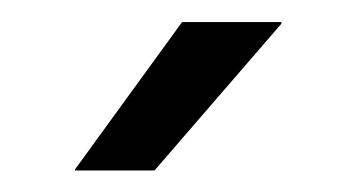

<svg xmlns="http://www.w3.org/2000/svg" viewBox="-20 -703 324 174"><path d="M145 -683H235V-681.5L120 -548.5H48V-549.5Z"/></svg>

Font: Anek Telugu Medium
Style: Regular
Weight: 400
Version: Version 1.003